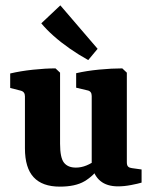

<svg xmlns="http://www.w3.org/2000/svg" viewBox="-20 -688 566 716"><path d="M355 -69Q329 -32 295 -12Q261 8 203 8Q138 8 105.5 -27Q73 -62 73 -135V-329Q73 -346 57 -350L18 -360V-414Q56 -423 102.5 -428Q149 -433 187 -433L204 -417V-152Q204 -100 218.5 -81.5Q233 -63 263 -63Q283 -63 302.5 -71Q322 -79 340 -93ZM508 -7Q495 -3 469 2Q443 7 420 7Q379 7 354.5 -13Q330 -33 322 -73V-330Q322 -348 306 -351L264 -361V-415Q303 -424 350 -428.5Q397 -433 436 -433L453 -417V-83Q453 -71 458 -66.5Q463 -62 472 -61L508 -56ZM344 -506 309 -464Q273 -484 240 -507Q207 -530 180 -554Q153 -578 134 -601L205 -668Z"/></svg>

Font: Rasa
Style: Bold
Weight: 700
Designer: Anna Giedrys (Yrsa+Rasa design), David Brezina (Yrsa art-direction, Rasa art-direction, design)
Foundry: Rosetta Type Foundry
Version: Version 2.004